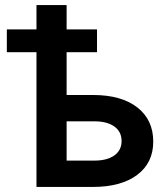

<svg xmlns="http://www.w3.org/2000/svg" viewBox="-20 -738 640 758"><path d="M124 0V-532H7V-622H124V-718H243V-622H363V-532H243V-363H347Q459 -363 522 -314Q585 -265 585 -179Q585 -95 521.5 -47.5Q458 0 347 0ZM243 -104H353Q403 -104 431.5 -124.5Q460 -145 460 -181Q460 -218 431.5 -238.5Q403 -259 353 -259H243Z"/></svg>

Font: Geist Mono
Style: Bold
Weight: 700
Monospace: yes
Designer: Basement.studio, Andrés Briganti, Mateo Zaragoza
Foundry: Basement.studio, Vercel, Andrés Briganti, Guido Ferreyra, Mateo Zaragoza
Version: Version 1.500; ttfautohint (v1.8.4.7-5d5b)